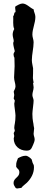

<svg xmlns="http://www.w3.org/2000/svg" viewBox="-20 -820 269 1091"><path d="M181 -724C181 -740 172 -752 171 -767C151 -775 131 -800 108 -800C95 -800 79 -790 68 -784C67 -781 66 -779 66 -776C66 -768 69 -760 68 -751C57 -750 63 -733 55 -729C57 -706 51 -676 61 -655C55 -645 52 -634 52 -623C52 -611 58 -596 58 -587C58 -582 55 -579 55 -576C55 -562 61 -542 64 -529C62 -523 57 -518 57 -512C57 -510 57 -508 58 -506C56 -500 62 -496 62 -490C62 -474 63 -459 63 -444C63 -423 60 -401 60 -380C60 -362 68 -346 68 -329C68 -315 58 -304 58 -299C58 -293 61 -287 61 -280C61 -274 58 -268 58 -261C58 -256 64 -253 64 -247C64 -241 61 -236 61 -231C61 -218 68 -176 68 -163C68 -123 61 -111 61 -92C61 -88 64 -83 64 -78C64 -72 58 -68 58 -62C58 -57 61 -52 61 -47C61 -42 58 -38 58 -33C58 8 90 36 131 36C157 36 159 22 168 3C172 -7 177 -17 177 -28C177 -39 171 -49 171 -60C171 -70 174 -81 174 -91C174 -96 171 -101 171 -107C171 -118 164 -134 164 -173C164 -188 171 -233 171 -248C171 -259 164 -269 164 -280C164 -295 171 -309 171 -324C171 -332 168 -340 168 -348L171 -351C171 -352 167 -370 167 -376C167 -395 169 -413 168 -432C166 -447 161 -462 161 -478C161 -512 171 -546 171 -580C171 -595 164 -608 164 -623C164 -657 181 -689 181 -724ZM173 131C173 114 170 117 165 104C163 100 162 90 160 86C154 78 137 65 127 65C109 65 98 71 82 79C77 93 71 104 72 120V128C79 141 90 141 90 160C90 188 57 191 57 220C57 231 64 240 69 248C72 250 75 251 78 251C85 251 91 248 98 248H101C109 236 123 228 133 218C157 194 173 165 173 131Z"/></svg>

Font: Margarine
Style: Regular
Weight: 400
Designer: Astigmatic (AOETI)
Foundry: Astigmatic (AOETI)
Version: Version 1.000